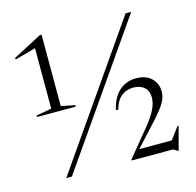

<svg xmlns="http://www.w3.org/2000/svg" viewBox="-106 -831 975 955"><g transform="rotate(-15 381.0 -353.0)"><path d="M123.5 0 620.5 -715H649.5L152.5 0ZM730.5 -107 699 13H695L673.5 0H460.5V-5L560.5 -127Q606 -181 622.2 -215Q638.5 -249 638.5 -276Q638.5 -310.5 617.8 -329.5Q597 -348.5 561 -348.5Q528 -348.5 501.5 -329.2Q475 -310 461 -261L449.5 -263Q463.5 -325 499.2 -357.2Q535 -389.5 586 -389.5Q637 -389.5 665.2 -362.2Q693.5 -335 693.5 -294Q693.5 -274.5 686.2 -255Q679 -235.5 657.2 -207.2Q635.5 -179 593 -133.5L511.5 -45H679L725 -107ZM140.5 -353V-664L34 -635L31.5 -642.5L180 -720.5H189.5V-353L261 -338.5V-331H61.5V-338.5Z"/></g></svg>

Font: Newsreader 72pt Light
Style: Regular
Weight: 300
Designer: Hugues Gentile
Foundry: Production Type
Version: Version 1.003; ttfautohint (v1.8.3)